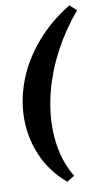

<svg xmlns="http://www.w3.org/2000/svg" viewBox="-102 -797 599 1041"><g transform="rotate(-10 197.5 -277.0)"><path d="M181 193Q94 118 52 20.5Q10 -77 10 -183Q10 -288 50 -392Q90 -496 168 -587.5Q246 -679 358 -747L395 -714Q317 -622 262.5 -520Q208 -418 180 -313Q152 -208 152 -108Q152 -31 169.5 38.5Q187 108 223 167Z"/></g></svg>

Font: Piazzolla SC ExtraBold
Style: Italic
Weight: 800
Italic angle: -11.3°
Designer: Juan Pablo del Peral
Foundry: Huerta Tipografica
Version: Version 1.330